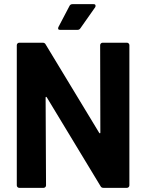

<svg xmlns="http://www.w3.org/2000/svg" viewBox="-20 -906 705 926"><path d="M463 -688Q463 -693 466.5 -696.5Q470 -700 475 -700H592Q597 -700 600.5 -696.5Q604 -693 604 -688V-12Q604 -7 600.5 -3.5Q597 0 592 0H479Q469 0 465 -8L206 -436Q204 -439 203 -439Q202 -439 201 -438.5Q200 -438 200 -434L202 -12Q202 -7 198.5 -3.5Q195 0 190 0H73Q68 0 64.5 -3.5Q61 -7 61 -12V-688Q61 -693 64.5 -696.5Q68 -700 73 -700H186Q196 -700 200 -692L458 -266Q460 -263 461 -263Q462 -263 463 -263.5Q464 -264 464 -268ZM270 -762Q263 -762 261.5 -765Q260 -768 260 -770Q260 -772 262 -776L315 -877Q319 -886 330 -886H431Q438 -886 439.5 -883Q441 -880 441 -878Q441 -875 439 -871L368 -770Q363 -762 354 -762Z"/></svg>

Font: LinhAnh
Style: Bold
Weight: 700
Designer: Jeremy Tribby
Foundry: Tribby Type
Version: Version 1.408